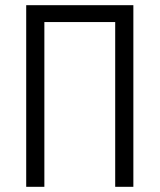

<svg xmlns="http://www.w3.org/2000/svg" viewBox="-20 -720 615 740"><path d="M494 -700V0H424V-635H151V0H81V-700Z"/></svg>

Font: Strong
Style: Regular
Weight: 400
Designer: Roman Shchyukin (Gaslight Type Foundry)
Foundry: Cyreal (www.cyreal.org)
Version: Version 1.001